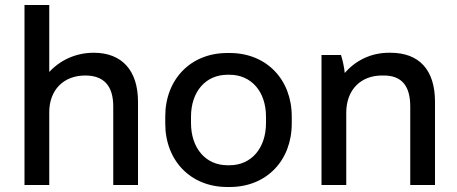

<svg xmlns="http://www.w3.org/2000/svg" viewBox="-20 -740 1828 768"><path d="M78 0H177V-291C177 -380 234 -438 321 -438C395 -438 433 -397 433 -314V0H532V-333C532 -458 468 -529 355 -529C284 -529 221 -500 177 -452V-720H78Z M889 8H899C1045 8 1147 -97 1147 -246V-274C1147 -423 1045 -528 899 -528H889C743 -528 641 -423 641 -274V-246C641 -97 743 8 889 8ZM890 -79C802 -79 744 -148 744 -248V-273C744 -374 803 -441 890 -441H898C985 -441 1044 -374 1044 -273V-248C1044 -148 986 -79 898 -79Z M1266 0H1365V-289C1365 -381 1423 -438 1508 -438H1515C1589 -438 1621 -394 1621 -314V0H1720V-333C1720 -459 1658 -529 1542 -529H1536C1464 -529 1402 -498 1359 -448C1357 -471 1350 -501 1344 -520H1266Z"/></svg>

Font: Fixel Text Medium
Style: Regular
Weight: 500
Width: 4
Designer: AlfaBravo + MacPaw
Foundry: Kyrylo Tkachov, Marchela Mozhyna, Serhii Makarenko, Maria Weinstein, Zakhar Kryvoshyya
Version: Version 1.211